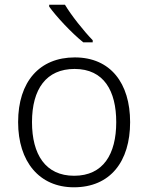

<svg xmlns="http://www.w3.org/2000/svg" viewBox="-20 -837 630 816"><path d="M256 -817H189V-809C218 -768 284 -697 334 -657H374V-666C336 -705 282 -773 256 -817ZM533 -318C533 -483 450 -593 298 -593C148 -593 57 -490 57 -318C57 -150 147 -41 294 -41C449 -41 533 -151 533 -318ZM116 -318C116 -459 177 -544 297 -544C422 -544 474 -450 474 -318C474 -182 419 -90 295 -90C173 -90 116 -181 116 -318Z"/></svg>

Font: Noto Sans Tamil UI Light
Style: Regular
Weight: 300
Designer: Jelle Bosma - Monotype Design Team
Foundry: Monotype Imaging Inc.
Version: Version 2.004